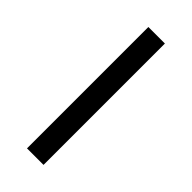

<svg xmlns="http://www.w3.org/2000/svg" viewBox="-185 -572 604 604"><g transform="rotate(45 117.0 -270.0)"><path d="M153.5 0H80V-540H153.5Z"/></g></svg>

Font: CCSD_manrope
Style: Regular
Weight: 400
Designer: Mikhail Sharanda
Foundry: Mikhail Sharanda
Version: Version 4.503